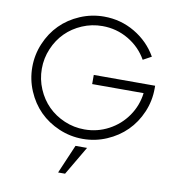

<svg xmlns="http://www.w3.org/2000/svg" viewBox="-103 -855 1117 1190"><g transform="rotate(10 455.5 -259.5)"><path d="M455.1 -392.6H841.3V-375Q841.3 -296.9 810.8 -225.6Q780.3 -154.3 728.5 -102.8Q676.8 -51.3 605.5 -20.8Q534.2 9.8 456.1 9.8Q377.4 9.8 305.9 -20.8Q234.4 -51.3 183.1 -102.8Q131.8 -154.3 101.6 -225.6Q71.3 -296.9 71.3 -375Q71.3 -453.1 101.6 -524.4Q131.8 -595.7 183.1 -647.2Q234.4 -698.7 305.9 -729.2Q377.4 -759.8 456.1 -759.8Q561.5 -759.8 650.4 -707.3Q739.3 -654.8 790 -566.4L737.3 -537.6Q695.3 -611.8 620.4 -656Q545.4 -700.2 456.1 -700.2Q389.6 -700.2 329.6 -674.6Q269.5 -648.9 226.1 -605.5Q182.6 -562 157 -501.7Q131.3 -441.4 131.3 -375Q131.3 -308.6 157 -248.3Q182.6 -188 226.1 -144.5Q269.5 -101.1 329.6 -75.4Q389.6 -49.8 456.1 -49.8Q537.6 -49.8 608.2 -87.4Q678.7 -125 723.9 -190.2Q769 -255.4 778.8 -335H455.1ZM342.3 241.2 419.9 60.1H492.7L386.2 241.2Z"/></g></svg>

Font: Now Alt Light
Style: Regular
Weight: 300
Designer: Alfredo Marco Pradil
Foundry: Alfredo Marco Pradil
Version: Version 1.002;PS 001.002;hotconv 1.0.88;makeotf.lib2.5.64775